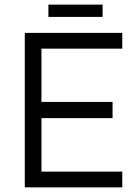

<svg xmlns="http://www.w3.org/2000/svg" viewBox="-20 -809 606 829"><path d="M189 -736H423V-789H189V-736ZM159 -599H508V-667H87V0H508V-68H159V-299H466V-369H159V-599Z"/></svg>

Font: Maven Pro
Style: Regular
Weight: 400
Designer: Joe Prince
Foundry: Joe Prince
Version: Version 1.003